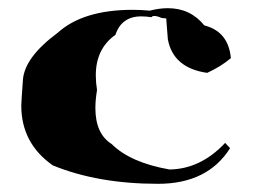

<svg xmlns="http://www.w3.org/2000/svg" viewBox="-20 -518 618 469"><path d="M366 -69Q219 -69 109 -114Q32 -168 32 -260Q32 -268 36 -323Q40 -378 121 -438Q183 -494 304 -494Q324 -494 346 -492Q369 -498 390 -498Q445 -498 479 -456Q538 -441 544 -376Q519 -355 486 -340Q403 -352 390 -422L386 -473L375 -474Q364 -479 357 -479Q352 -479 350 -476Q337 -478 325 -478Q277 -478 262 -433Q214 -399 214 -334Q214 -317 217 -298Q213 -274 213 -254Q213 -191 253 -166Q298 -121 394 -104Q470 -105 530 -169L542 -156Q487 -69 366 -69Z"/></svg>

Font: Xiangcui Kesong Xiangcui Kesong
Style: Regular
Weight: 400
Version: Version 1.501;March 28, 2024;FontCreator 14.0.0.2814 64-bit